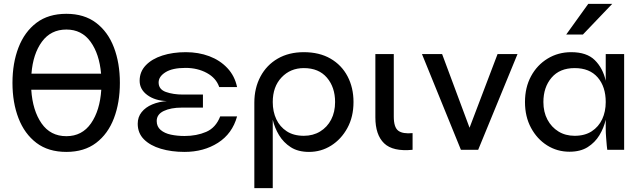

<svg xmlns="http://www.w3.org/2000/svg" viewBox="-20 -781 3336 1001"><path d="M326 11Q232 11 170 -36Q108 -83 76.5 -164.5Q45 -246 45 -349Q45 -452 76.5 -533.5Q108 -615 170 -662Q232 -709 326 -709Q419 -709 481 -662Q543 -615 574 -533.5Q605 -452 605 -349Q605 -246 574 -164.5Q543 -83 481 -36Q419 11 326 11ZM326 -627Q245 -627 198.5 -563.5Q152 -500 144 -397H507Q498 -500 452 -563.5Q406 -627 326 -627ZM326 -71Q408 -71 454.5 -138Q501 -205 508 -313H143Q150 -205 196.5 -138Q243 -71 326 -71Z M942 11Q874 11 818.5 -5.5Q763 -22 730.5 -54.5Q698 -87 698 -136Q698 -171 718.5 -196.5Q739 -222 773.5 -236.5Q808 -251 850 -254Q788 -256 748 -285.5Q708 -315 708 -360Q708 -407 740 -440.5Q772 -474 826.5 -491.5Q881 -509 949 -509Q1015 -509 1071 -488Q1127 -467 1165.5 -426Q1204 -385 1216 -327H1123Q1107 -374 1058.5 -400.5Q1010 -427 947 -427Q879 -427 843 -404.5Q807 -382 807 -351Q807 -315 845 -301.5Q883 -288 934 -288H1038V-220H928Q871 -220 834 -202.5Q797 -185 797 -150Q797 -121 817.5 -103.5Q838 -86 871 -79Q904 -72 942 -72Q1005 -72 1055 -93.5Q1105 -115 1128 -174H1216Q1191 -84 1116.5 -36.5Q1042 11 942 11Z M1591 11Q1534 11 1496 -13.5Q1458 -38 1435 -76Q1412 -114 1402 -157V200H1306V-246Q1306 -322 1338 -382Q1370 -442 1428 -475.5Q1486 -509 1564 -509Q1645 -509 1703 -475.5Q1761 -442 1792 -383Q1823 -324 1823 -249Q1823 -172 1791 -113.5Q1759 -55 1706.5 -22Q1654 11 1591 11ZM1564 -73Q1612 -73 1649 -95.5Q1686 -118 1706.5 -157.5Q1727 -197 1727 -249Q1727 -326 1684.5 -376Q1642 -426 1564 -426Q1494 -426 1448 -377.5Q1402 -329 1402 -249Q1402 -199 1420.5 -159.5Q1439 -120 1475 -96.5Q1511 -73 1564 -73Z M2131 0Q2028 10 1982.5 -34Q1937 -78 1937 -169V-499H2033V-173Q2033 -117 2056.5 -99.5Q2080 -82 2131 -87Z M2678 -499 2473 0H2383L2180 -499H2285L2428 -115L2574 -499Z M2949 10Q2885 10 2832.5 -23Q2780 -56 2748.5 -114.5Q2717 -173 2717 -249Q2717 -325 2748.5 -383.5Q2780 -442 2835 -475.5Q2890 -509 2958 -509Q3039 -509 3081 -467.5Q3123 -426 3138 -360V-499H3234V0H3146Q3145 -3 3143.5 -21.5Q3142 -40 3140 -64Q3138 -88 3138 -109V-157Q3128 -114 3105 -76Q3082 -38 3044 -14Q3006 10 2949 10ZM2976 -73Q3029 -73 3065 -96.5Q3101 -120 3119.5 -159.5Q3138 -199 3138 -249Q3138 -329 3096 -377.5Q3054 -426 2976 -426Q2898 -426 2855.5 -376Q2813 -326 2813 -249Q2813 -197 2834 -157.5Q2855 -118 2891.5 -95.5Q2928 -73 2976 -73ZM2932 -601 3047 -761H3172L3019 -601Z"/></svg>

Font: Syne Medium
Style: Regular
Weight: 500
Designer: Lucas Descroix
Foundry: Bonjour Monde
Version: Version 2.200; ttfautohint (v1.8.4)